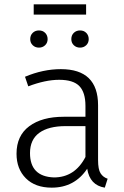

<svg xmlns="http://www.w3.org/2000/svg" viewBox="-20 -852 571 883"><path d="M462 11Q393 0 381 -76Q323 11 218 11Q142 11 99 -32Q56 -75 56 -145Q56 -228 114.5 -271.5Q173 -315 273 -315H373V-365Q373 -427 345 -456Q317 -485 252 -485Q189 -485 110 -455L95 -499Q178 -534 260 -534Q431 -534 431 -368V-116Q431 -73 442.5 -55Q454 -37 475 -30ZM228 -36Q324 -36 373 -130V-272H282Q203 -272 160.5 -241Q118 -210 118 -148Q118 -40 228 -36ZM159 -633Q142 -633 130.5 -644Q119 -655 119 -672Q119 -690 130.5 -701Q142 -712 159 -712Q177 -712 188 -700.5Q199 -689 199 -672Q199 -655 187.5 -644Q176 -633 159 -633ZM348 -633Q331 -633 319.5 -644Q308 -655 308 -672Q308 -690 319.5 -701Q331 -712 348 -712Q366 -712 377 -700.5Q388 -689 388 -672Q388 -655 376.5 -644Q365 -633 348 -633ZM376 -785H135V-832H376Z"/></svg>

Font: Trujillo Light
Style: Regular
Weight: 300
Designer: Fira Sans original fonts by bBox Type GmbH, Carrois Corporate GbR, & Edenspiekermann AG / Changes by Cristiano Sobral
Foundry: Fira Sans original fonts by bBox Type GmbH, Carrois Corporate GbR, & Edenspiekermann AG / Changes by Cristiano Sobral
Version: Version 4.301;July 28, 2020;FontCreator 13.0.0.2655 64-bit